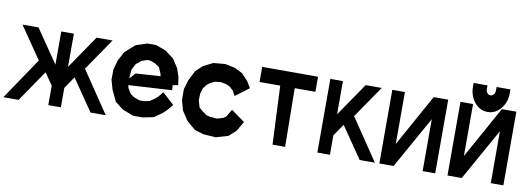

<svg xmlns="http://www.w3.org/2000/svg" viewBox="-59 -1131 4145 1504"><g transform="rotate(10 2013.0 -379.0)"><path d="M357.4 -14.6V-169.4L292 -264.2L121.1 -14.6H0L223.6 -345.7L48.8 -600.6H176.3L357.4 -336.4V-600.6H457.5V-336.4L638.2 -600.6H765.6L590.8 -345.7L814.5 -14.6H693.4L522.5 -264.2L457.5 -169.4V-14.6Z M1170.9 -209 1195.8 -231.4 1228 -270.5 1320.8 -185.5 1289.1 -147 1253.4 -111.3 1188.5 -65.4 1102.1 -47.9H1038.1L1024.4 -48.8L939 -81.5L874 -131.8L831.5 -223.1L810.5 -296.9L811 -377.4L832.5 -453.6L870.6 -525.4L947.8 -594.7L1037.6 -624.5L1106 -625L1188.5 -594.7L1255.9 -543.9L1301.3 -474.1L1323.2 -407.7L1332.5 -345.7L1289.6 -337.4L1292.5 -297.9L947.8 -277.8L951.7 -257.3L978 -213.4L1006.8 -192.9L1051.3 -175.8L1088.4 -175.3L1133.8 -184.1ZM1016.6 -482.9 975.6 -449.2 950.7 -401.4 945.8 -330.1 987.8 -377.4 1183.6 -390.1 1181.6 -405.3 1159.2 -458 1123 -482.4 1083 -497.1H1060.1Z M1781.7 -228 1890.1 -150.4 1845.2 -72.8 1790 -22.9 1691.9 5.9 1592.8 -1 1521.5 -22.9 1453.1 -81.5 1404.3 -155.3 1381.8 -236.8V-323.7L1404.3 -398.4L1444.3 -476.6L1497.1 -525.9L1573.7 -564L1667.5 -572.3L1746.6 -555.7L1809.1 -524.4L1860.4 -468.8L1889.6 -418.9L1781.7 -337.9L1759.8 -378.9L1731.4 -404.3L1702.6 -418L1660.2 -426.3L1611.8 -421.9L1574.2 -403.8L1550.3 -384.8L1527.3 -355.5L1513.7 -310.5L1511.7 -256.8L1527.8 -202.1L1551.3 -181.2L1588.4 -153.3L1618.7 -144.5L1677.7 -140.1L1725.6 -154.3L1746.1 -168.9Z M1955.6 -600.6H2399.9V-480.5H2235.4L2241.2 -14.6H2141.1L2120.1 -480.5H1955.6Z M2663.1 -264.2 2597.7 -169.4V-14.6H2497.6V-600.6H2597.7V-336.4L2778.8 -600.6H2906.2L2731.4 -345.7L2955.1 -14.6H2834Z M3104 -14.6H2990.7V-600.6H3090.8V-187.5L3319.8 -600.6H3435.1V-14.6H3335V-427.7Z M3646 -14.6H3532.7V-600.6H3632.8V-187.5L3861.8 -600.6H3977.1V-14.6H3877V-427.7ZM3791 -764.2H3901.4V-734.9Q3901.4 -661.6 3858.6 -610.4Q3815.9 -559.1 3754.9 -559.1Q3724.6 -559.1 3698.5 -572Q3672.4 -585 3651.4 -609.9Q3629.9 -635.3 3619.1 -667.5Q3608.4 -699.2 3608.4 -734.9V-764.2H3718.8V-734.9Q3718.8 -732.4 3718.8 -730.2Q3718.8 -728 3719.2 -726.1Q3719.7 -724.1 3720.2 -721.9Q3720.7 -719.7 3721.2 -717.8Q3721.7 -716.8 3722.2 -715.6Q3722.7 -714.4 3723.1 -713.1Q3723.6 -711.9 3724.6 -710.4Q3726.1 -707.5 3728.5 -705.1L3729 -704.6V-703.6Q3739.7 -691.4 3754.9 -691.4Q3770 -691.4 3780.5 -704.1Q3791 -716.8 3791 -734.9Z"/></g></svg>

Font: Gap Sans
Style: Black
Weight: 400
Designer: Alexandre Liziard and Etienne Ozeray
Foundry: Interstices.io
Version: Version 1.6.1 - December 3. 2014